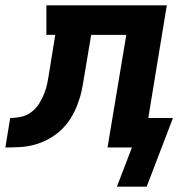

<svg xmlns="http://www.w3.org/2000/svg" viewBox="-76 -550 696 716"><path d="M471 146H360L416 0H325L395 -420H264L238 -265Q234 -238 228.5 -212Q223 -186 212.5 -159Q202 -132 187 -108Q172 -84 151 -64.5Q130 -45 104 -31Q78 -17 51.5 -10Q25 -3 -2 -1.5Q-29 0 -56 0L-38 -110Q-18 -110 3 -114.5Q24 -119 41.5 -132.5Q59 -146 70.5 -164.5Q82 -183 89.5 -202.5Q97 -222 101 -242.5Q105 -263 108 -283L130 -420H97V-530H546L477 -110H569Z"/></svg>

Font: Iosevka Slab XBdEx
Style: Italic
Weight: 800
Width: 7
Italic angle: -9°
Monospace: yes
Designer: Belleve Invis
Foundry: Belleve Invis
Version: Version 11.1.1; ttfautohint (v1.8.3)